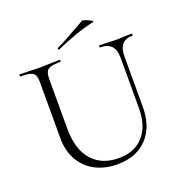

<svg xmlns="http://www.w3.org/2000/svg" viewBox="-141 -903 978 1038"><g transform="rotate(-20 348.5 -384.0)"><path d="M487 -613Q484 -613 484 -619Q484 -625 487 -625L529 -624Q563 -622 584 -622Q602 -622 632 -624L673 -625Q675 -625 675 -619Q675 -613 673 -613Q632 -613 613 -590.5Q594 -568 594 -520V-234Q594 -117 531 -52Q468 13 361 13Q287 13 232 -16.5Q177 -46 147 -100Q117 -154 117 -225V-544Q117 -574 110.5 -588Q104 -602 85.5 -607.5Q67 -613 28 -613Q26 -613 26 -619Q26 -625 28 -625L76 -624Q118 -622 143 -622Q170 -622 212 -624L258 -625Q261 -625 261 -619Q261 -613 258 -613Q219 -613 201 -607Q183 -601 176.5 -586.5Q170 -572 170 -542V-260Q170 -143 225 -79.5Q280 -16 379 -16Q470 -16 521 -73.5Q572 -131 572 -233V-520Q572 -568 551.5 -590.5Q531 -613 487 -613ZM275 -678Q271 -678 270 -682.5Q269 -687 272 -689Q318 -710 394 -754L444 -782Q448 -784 464.5 -778Q481 -772 493.5 -764.5Q506 -757 499 -756Q437 -741 385.5 -722.5Q334 -704 277 -679Z"/></g></svg>

Font: Cormorant Unicase Light
Style: Regular
Weight: 300
Designer: Christian Thalmann (Catharsis Fonts)
Foundry: Catharsis Fonts
Version: Version 4.000